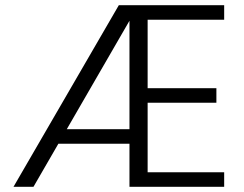

<svg xmlns="http://www.w3.org/2000/svg" viewBox="-20 -720 942 740"><path d="M32 0 438 -700H844V-644H549V-380H814V-324H549V-56H844V0H479V-640L109 0ZM166 -166 195 -222H511V-166Z"/></svg>

Font: DM Sans 24pt Light
Style: Regular
Weight: 300
Designer: Colophon Foundry, Jonny Pinhorn
Foundry: Colophon Foundry
Version: Version 4.004;gftools[0.9.30]